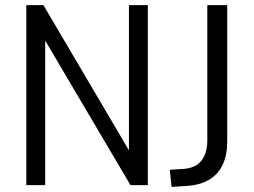

<svg xmlns="http://www.w3.org/2000/svg" viewBox="-20 -725 993 752"><path d="M83 0V-705H150L504 -104H485V-705H559V0H491L137 -600H157V0ZM652 7 645 -60 705 -64Q733 -67 752 -80Q771 -93 781.5 -117Q792 -141 792 -176V-705H870V-171Q870 -118 852.5 -80.5Q835 -43 800.5 -22Q766 -1 716 3Z"/></svg>

Font: Nunito Sans 10pt Condensed
Style: Regular
Weight: 400
Width: 3
Designer: Vernon Adams
Foundry: Vernon Adams
Version: Version 3.101;gftools[0.9.27]